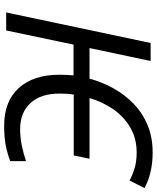

<svg xmlns="http://www.w3.org/2000/svg" viewBox="67 -832 774 949"><g transform="rotate(90 454.5 -357.0)"><path d="M601 10Q480 10 414.5 -62.5Q349 -135 349 -262Q349 -297 352 -333H200L130 0H41L192 -714H281L217 -412H368Q385 -474 416 -530Q447 -586 492.5 -630Q538 -674 598 -699Q658 -724 734 -724Q833 -724 909 -684L872 -610Q846 -624 812 -634.5Q778 -645 734 -645Q663 -645 609 -613Q555 -581 519 -528.5Q483 -476 464 -412H764L748 -334H447Q444 -317 443 -299.5Q442 -282 442 -264Q442 -171 489 -120Q536 -69 617 -69Q658 -69 697.5 -77Q737 -85 776 -98V-20Q736 -5 696 2.5Q656 10 601 10Z"/></g></svg>

Font: Manna Sans
Style: Italic
Weight: 400
Italic angle: -12°
Designer: Monotype Design Team
Foundry: Monotype Imaging Inc.
Version: Version 2.001.1; ttfautohint (v1.8.2)